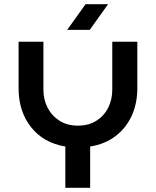

<svg xmlns="http://www.w3.org/2000/svg" viewBox="-20 -900 747 920"><path d="M293 0V-198Q189 -215 129 -290.5Q69 -366 69 -478V-700H188V-470Q188 -423 208 -384Q228 -345 265 -321.5Q302 -298 353 -298Q405 -298 442 -321.5Q479 -345 498.5 -384Q518 -423 518 -470V-700H638V-478Q638 -403 610.5 -344Q583 -285 532.5 -247Q482 -209 412 -198V0ZM302 -757 390 -880H498L410 -757Z"/></svg>

Font: MuseoModerno Medium
Style: Regular
Weight: 500
Designer: Pablo Cosgaya, Héctor Gatti, Marcela Romero, and the Authors of The MuseoModerno Project.
Foundry: Omnibus-Type Team
Version: Version 1.001